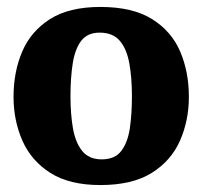

<svg xmlns="http://www.w3.org/2000/svg" viewBox="-20 -523 583 553"><path d="M269 10Q180 10 125 -25Q70 -60 44.5 -118Q19 -176 19 -244Q19 -316 44 -374.5Q69 -433 124 -468Q179 -503 269 -503Q362 -503 418 -468Q474 -433 499 -374.5Q524 -316 524 -244Q524 -176 498.5 -118Q473 -60 417 -25Q361 10 269 10ZM273 -64Q311 -64 329.5 -88.5Q348 -113 354 -154Q360 -195 360 -246Q360 -299 352.5 -340.5Q345 -382 325 -405.5Q305 -429 267 -429Q232 -429 214 -405.5Q196 -382 189.5 -340.5Q183 -299 183 -246Q183 -195 190 -154Q197 -113 216.5 -88.5Q236 -64 273 -64Z"/></svg>

Font: Manuale ExtraBold
Style: Regular
Weight: 800
Version: Version 1.002